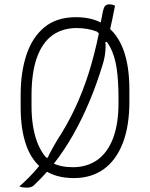

<svg xmlns="http://www.w3.org/2000/svg" viewBox="-20 -799 690 883"><path d="M509 -773Q503 -740 496 -708Q489 -676 482 -646L487 -606H450L464 -623Q467 -593 464.5 -563.5Q462 -534 453 -505Q425 -412 390.5 -330.5Q356 -249 316 -178.5Q276 -108 229 -48Q228 -46 226 -43.5Q224 -41 222 -39Q208 -22 193.5 -6Q179 10 164.5 25Q150 40 134 55Q129 59 121.5 61.5Q114 64 103 64Q97 64 92.5 63.5Q88 63 83.5 62.5Q79 62 75.5 60.5Q72 59 69 58Q87 43 108 22Q129 1 148.5 -21.5Q168 -44 180 -62L185 -74H208L194 -62Q199 -74 207 -90Q215 -106 225 -123.5Q235 -141 244 -156Q289 -225 324 -299Q359 -373 386.5 -458.5Q414 -544 435 -647Q437 -656 438.5 -665Q440 -674 441 -684Q443 -695 445.5 -706.5Q448 -718 450 -730Q455 -760 461.5 -769.5Q468 -779 483 -779Q488 -779 492 -778.5Q496 -778 500.5 -776.5Q505 -775 509 -773ZM330 -720Q412 -720 466 -682Q520 -644 547.5 -570Q575 -496 575 -387V-331Q575 -219 544.5 -140.5Q514 -62 457 -21Q400 20 320 20Q236 20 181.5 -18.5Q127 -57 101 -130Q75 -203 75 -305V-363Q75 -466 101.5 -546.5Q128 -627 184 -673.5Q240 -720 330 -720ZM125 -312Q125 -217 149.5 -149.5Q174 -82 220 -50Q240 -40 263.5 -35Q287 -30 315 -30Q380 -30 427 -63Q474 -96 499.5 -162Q525 -228 525 -325V-345Q525 -428 516.5 -485Q508 -542 486.5 -582.5Q465 -623 425 -654Q404 -662 381 -666Q358 -670 333 -670Q266 -670 219.5 -635.5Q173 -601 149 -532Q125 -463 125 -359Z"/></svg>

Font: Recursive Casual Light
Style: Regular
Weight: 300
Version: Version 1.047